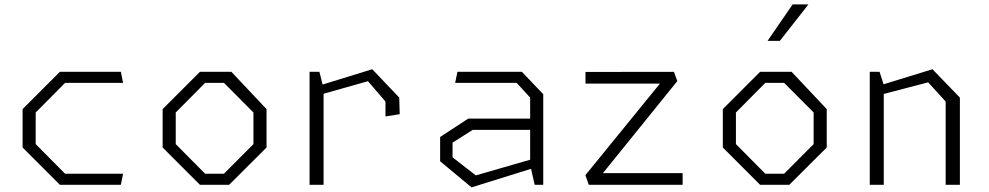

<svg xmlns="http://www.w3.org/2000/svg" viewBox="-20 -818 4380 850"><path d="M80 -165V-335L245 -500H515L525 -451H268L138 -320V-180L268 -49H525L515 0H245Z M700 -165V-335L865 -500H1004.5L1160 -335V-165L994.5 0H865ZM971.5 -49 1102 -180V-320L971.5 -451H888L758 -320V-180L888 -49Z M1686.5 -368.5 1609 -458.5 1370 -391V-432L1628 -511.5L1747.5 -386L1749.5 -312.5L1686.5 -302.5ZM1350.5 -500H1394L1412.5 -426.5V0H1350.5Z M2327 -88V-386L2267.5 -451H1995L2005 -500H2290.5L2385 -401V0H2347ZM1928.5 -104V-211.5L2053 -293H2351.5V-243H2072.5L1983.5 -186.5V-121.5L2086.5 -41.5L2351.5 -118V-77L2067.5 11.5Z M2571.5 -42.5 2916 -465.5 2909 -448H2572V-499.5L2963.5 -500L2978.5 -459L2639.5 -39.5L2631.5 -51.5H3002V0H2586.5Z M3180 -165V-335L3345 -500H3484.5L3640 -335V-165L3474.5 0H3345ZM3451.5 -49 3582 -180V-320L3451.5 -451H3368L3238 -320V-180L3368 -49ZM3559 -798.5H3489L3378 -637H3432.5Z M4166.5 -368.5 4089 -453.5 3850 -391V-432L4108 -511.5L4229.5 -386V0H4166.5ZM3830.5 -500H3874L3892.5 -441.5V0H3830.5Z"/></svg>

Font: Monaspace Krypton Var
Style: Regular
Weight: 400
Designer: Riley Cran and the Lettermatic Team
Version: Version 1.101 (Monaspace Krypton Var)